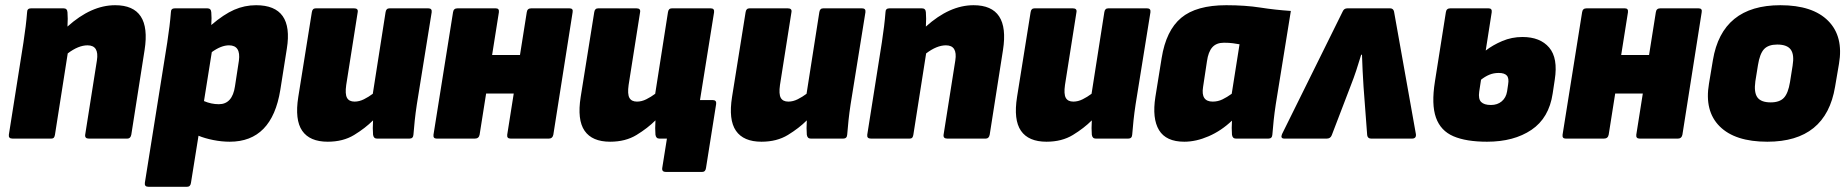

<svg xmlns="http://www.w3.org/2000/svg" viewBox="-20 -532 7093 737"><path d="M28 0Q12 0 14 -15L70 -369Q75 -402 78.5 -430.5Q82 -459 84 -485Q84 -500 99 -500H224Q238 -500 239 -485Q241 -462 239 -430Q330 -512 422 -512Q562 -512 535 -340L484 -15Q481 0 469 0H321Q305 0 307 -15L352 -300Q361 -358 316 -358Q281 -358 240 -327L191 -15Q190 -8 187 -4Q184 0 176 0Z M550 185Q534 185 536 170L622 -369Q627 -402 630.5 -430.5Q634 -459 636 -485Q636 -500 651 -500H776Q790 -500 791 -485Q793 -464 791 -436Q839 -477 879 -494.5Q919 -512 963 -512Q1108 -512 1081 -345L1056 -187Q1024 12 862 12Q831 12 798.5 5.5Q766 -1 742 -11L713 170Q711 185 698 185ZM859 -358Q829 -358 793 -332L763 -144Q791 -132 820 -132Q872 -132 882 -201L897 -299Q905 -358 859 -358Z M1238 12Q1169 12 1140 -30Q1111 -72 1125 -160L1177 -485Q1179 -500 1192 -500H1339Q1356 -500 1353 -485L1309 -206Q1304 -171 1312 -156.5Q1320 -142 1341 -142Q1359 -142 1377 -151Q1395 -160 1411 -172L1460 -485Q1462 -500 1475 -500H1624Q1639 -500 1637 -485L1580 -131Q1575 -98 1572 -69.5Q1569 -41 1567 -15Q1566 0 1552 0H1427Q1414 0 1412 -15Q1410 -38 1412 -70Q1382 -40 1339.5 -14Q1297 12 1238 12Z M1656 0Q1642 0 1644 -15L1719 -485Q1721 -500 1736 -500H1883Q1897 -500 1895 -485L1869 -321H1976L2002 -485Q2004 -500 2019 -500H2166Q2181 -500 2178 -485L2104 -15Q2101 0 2087 0H1940Q1925 0 1927 -15L1952 -173H1846L1821 -15Q1818 0 1803 0Z M2322 12Q2253 12 2224 -30Q2195 -72 2209 -160L2261 -485Q2263 -500 2276 -500H2423Q2440 -500 2437 -485L2393 -206Q2388 -171 2396 -156.5Q2404 -142 2425 -142Q2443 -142 2461 -151Q2479 -160 2495 -172L2544 -485Q2546 -500 2559 -500H2708Q2723 -500 2721 -485L2667 -148H2715Q2731 -148 2729 -133L2690 113Q2688 128 2675 128H2536Q2520 128 2522 113L2540 0H2511Q2498 0 2496 -15Q2494 -38 2496 -70Q2466 -40 2423.5 -14Q2381 12 2322 12Z M2903 12Q2834 12 2805 -30Q2776 -72 2790 -160L2842 -485Q2844 -500 2857 -500H3004Q3021 -500 3018 -485L2974 -206Q2969 -171 2977 -156.5Q2985 -142 3006 -142Q3024 -142 3042 -151Q3060 -160 3076 -172L3125 -485Q3127 -500 3140 -500H3289Q3304 -500 3302 -485L3245 -131Q3240 -98 3237 -69.5Q3234 -41 3232 -15Q3231 0 3217 0H3092Q3079 0 3077 -15Q3075 -38 3077 -70Q3047 -40 3004.5 -14Q2962 12 2903 12Z M3323 0Q3307 0 3309 -15L3365 -369Q3370 -402 3373.5 -430.5Q3377 -459 3379 -485Q3379 -500 3394 -500H3519Q3533 -500 3534 -485Q3536 -462 3534 -430Q3625 -512 3717 -512Q3857 -512 3830 -340L3779 -15Q3776 0 3764 0H3616Q3600 0 3602 -15L3647 -300Q3656 -358 3611 -358Q3576 -358 3535 -327L3486 -15Q3485 -8 3482 -4Q3479 0 3471 0Z M3997 12Q3928 12 3899 -30Q3870 -72 3884 -160L3936 -485Q3938 -500 3951 -500H4098Q4115 -500 4112 -485L4068 -206Q4063 -171 4071 -156.5Q4079 -142 4100 -142Q4118 -142 4136 -151Q4154 -160 4170 -172L4219 -485Q4221 -500 4234 -500H4383Q4398 -500 4396 -485L4339 -131Q4334 -98 4331 -69.5Q4328 -41 4326 -15Q4325 0 4311 0H4186Q4173 0 4171 -15Q4169 -38 4171 -70Q4141 -40 4098.5 -14Q4056 12 3997 12Z M4526 12Q4456 12 4429 -32.5Q4402 -77 4415 -160L4439 -309Q4456 -415 4514 -463.5Q4572 -512 4687 -512Q4760 -512 4817.5 -503Q4875 -494 4935 -490L4877 -131Q4872 -98 4869 -69.5Q4866 -41 4864 -15Q4863 0 4849 0H4724Q4711 0 4709 -15Q4708 -27 4708 -41Q4708 -55 4709 -69Q4668 -30 4619.5 -9Q4571 12 4526 12ZM4635 -142Q4655 -142 4672.5 -150.5Q4690 -159 4708 -172L4738 -362Q4727 -364 4712.5 -366Q4698 -368 4678 -368Q4649 -368 4633.5 -350.5Q4618 -333 4613 -297L4598 -198Q4589 -142 4635 -142Z M4910 0Q4894 0 4901 -17L5134 -488Q5139 -500 5152 -500H5316Q5328 -500 5331 -488L5415 -17Q5417 0 5400 0H5243Q5230 0 5228 -13L5214 -199Q5212 -233 5210.5 -260.5Q5209 -288 5208 -322H5205Q5195 -289 5186 -261.5Q5177 -234 5164 -201L5092 -13Q5087 0 5073 0Z M5688 12Q5608 12 5559 -9Q5510 -30 5492 -80.5Q5474 -131 5488 -219L5530 -485Q5532 -500 5547 -500H5694Q5708 -500 5706 -485L5683 -338Q5710 -359 5746.5 -374.5Q5783 -390 5824 -390Q5892 -390 5926.5 -349.5Q5961 -309 5948 -226L5940 -173Q5926 -79 5858.5 -33.5Q5791 12 5688 12ZM5658 -180Q5654 -152 5665.5 -140.5Q5677 -129 5703 -129Q5728 -129 5744.5 -143Q5761 -157 5765 -181L5769 -208Q5773 -232 5764 -242Q5755 -252 5733 -252Q5713 -252 5696.5 -245Q5680 -238 5665 -226Z M5990 0Q5976 0 5978 -15L6053 -485Q6055 -500 6070 -500H6217Q6231 -500 6229 -485L6203 -321H6310L6336 -485Q6338 -500 6353 -500H6500Q6515 -500 6512 -485L6438 -15Q6435 0 6421 0H6274Q6259 0 6261 -15L6286 -173H6180L6155 -15Q6152 0 6137 0Z M6764 12Q6640 12 6581 -47Q6522 -106 6540 -211L6555 -301Q6590 -512 6814 -512Q6938 -512 6997.5 -452Q7057 -392 7039 -287L7024 -199Q6989 12 6764 12ZM6777 -139Q6811 -139 6827.5 -156.5Q6844 -174 6851 -217L6861 -280Q6868 -322 6854 -341.5Q6840 -361 6802 -361Q6768 -361 6751.5 -343.5Q6735 -326 6728 -282L6718 -220Q6712 -177 6726 -158Q6740 -139 6777 -139Z"/></svg>

Font: Sofia Sans ExtraBlack
Style: Italic
Weight: 1000
Italic angle: -9°
Designer: Botio Nikoltchev, Ani Petrova
Foundry: lettersoup
Version: Version 4.100; ttfautohint (v1.8.4.7-5d5b)